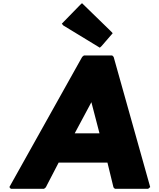

<svg xmlns="http://www.w3.org/2000/svg" viewBox="-20 -1181 1000 1208"><path d="M484 -1150 369 -1032 378 -1021 608 -881 619 -891 689 -972 680 -982 496 -1161ZM686 -832H508L497 -823L39 -4L48 7H257L268 -2L349 -158H656L694 -2L703 7H912L925 -4L695 -823ZM450 -342 555 -538 606 -342Z"/></svg>

Font: Hussar Woodtype
Style: UltraObl
Weight: 900
Foundry: Cannot Into Space Fonts
Version: Version 1.07